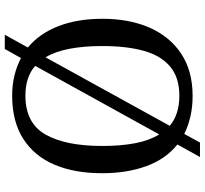

<svg xmlns="http://www.w3.org/2000/svg" viewBox="-46 -748 835 782"><g transform="rotate(-90 371.0 -357.5)"><path d="M173 -52Q114 -99 85 -178Q56 -257 56 -359Q56 -470 90.5 -552Q125 -634 195.5 -679.5Q266 -725 372 -725Q416 -725 454.5 -715.5Q493 -706 525 -689L562 -755H620L568 -661Q625 -614 655 -536.5Q685 -459 685 -358Q685 -247 648.5 -164.5Q612 -82 542 -36Q472 10 371 10Q326 10 287 1Q248 -8 216 -24L181 40H122ZM371 -44Q446 -44 490.5 -81.5Q535 -119 554.5 -189Q574 -259 574 -358Q574 -432 563 -490.5Q552 -549 528 -589L249 -83Q296 -44 371 -44ZM493 -631Q471 -651 440.5 -661Q410 -671 372 -671Q260 -671 213.5 -589Q167 -507 167 -358Q167 -283 178 -225Q189 -167 214 -126Z"/></g></svg>

Font: Noto Serif Ethiopic
Style: Regular
Weight: 400
Designer: Monotype Design Team
Foundry: Monotype Imaging Inc.
Version: Version 2.102